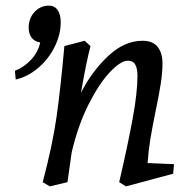

<svg xmlns="http://www.w3.org/2000/svg" viewBox="-20 -648 678 683"><path d="M209 -484 281 -503 302 -484Q288 -433 268 -318Q306 -393 364 -448Q422 -503 487 -503Q524 -503 541 -481Q558 -459 558 -422Q558 -391 552 -351.5Q546 -312 534 -255Q521 -192 514.5 -151Q508 -110 505 -68L599 -64L596 -30L428 15L404 0Q434 -129 451.5 -223.5Q469 -318 469 -379Q469 -403 461.5 -417.5Q454 -432 434 -432Q410 -432 372 -392.5Q334 -353 296 -278.5Q258 -204 235 -106L220 0L157 15L132 0Q167 -133 181 -231Q195 -329 209 -484ZM123 -497Q103 -500 92.5 -514Q82 -528 82 -550Q82 -583 103 -605.5Q124 -628 154 -628Q174 -628 185 -612.5Q196 -597 196 -569Q196 -525 174.5 -481.5Q153 -438 116 -406.5Q79 -375 36 -365L33 -396Q66 -409 91 -436Q116 -463 123 -497Z"/></svg>

Font: Andada Pro
Style: Italic
Weight: 400
Italic angle: -7°
Designer: Carolina Giovagnoli
Foundry: Huerta Tipografica
Version: Version 3.005; ttfautohint (v1.8.4)